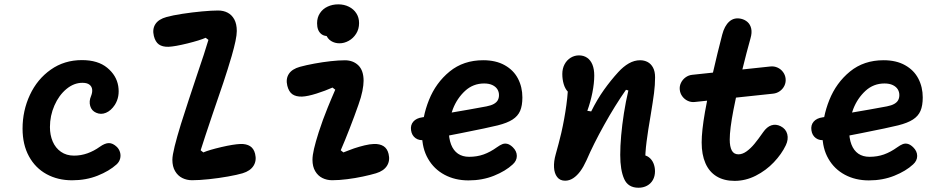

<svg xmlns="http://www.w3.org/2000/svg" viewBox="-20 -826 4380 892"><path d="M84.8 -228.4Q84.8 -312.1 119 -385.2Q153.1 -458.3 215.9 -502.5Q278.7 -546.8 360.6 -546.8Q435 -546.8 478.1 -511.2Q521.2 -475.8 529.3 -426.2Q537.3 -376.6 513.7 -339Q495.8 -311.8 472.2 -302Q448.8 -292.3 426.8 -302.2Q405.4 -311.5 399.1 -333.6Q392.8 -355.8 402.8 -379.2Q409.6 -395.8 408.2 -409.8Q406.9 -423.8 395.8 -432.5Q384.8 -441.3 362.8 -441.3Q323.4 -441.3 288.6 -412.5Q253.8 -383.6 232.9 -336.1Q212 -288.6 212 -235.6Q212 -198.9 224.8 -168.7Q237.7 -138.5 263.1 -120.8Q288.6 -103 323.9 -103Q356.2 -103 386.4 -113.8Q416.6 -124.6 443.7 -144.1Q467.5 -161.1 485.8 -161.2Q504.2 -161.4 523.1 -143.3Q533.5 -132.9 537.7 -118.4Q541.9 -103.8 538 -88.8Q534.2 -73.8 521.6 -62.2Q487.4 -31.3 433.6 -9.9Q379.8 11.6 314.8 11.6Q248.5 11.6 196.4 -16.9Q144.2 -45.4 114.5 -99.8Q84.8 -154.2 84.8 -228.4Z M780.8 -83.7Q780.8 -103.5 791.4 -146.4Q802 -189.2 820.5 -249.3Q837 -302.2 856.5 -361Q875.9 -419.7 895.7 -479.2Q913.6 -531.5 926.7 -571.6Q939.8 -611.8 948.3 -640.7L935.5 -650.5Q908.8 -638.6 850.8 -624.2Q792.7 -609.9 762.9 -608.6Q734.7 -607.9 718.2 -619.5Q701.8 -631.1 694.8 -658.8Q687 -690.8 701.8 -713.8Q716.6 -736.8 753.8 -747Q781.8 -754.8 827.2 -761.8Q872.8 -768.8 918.5 -773Q964.2 -777.2 993.2 -777.2Q1018.2 -777.2 1037.7 -767Q1057.2 -756.8 1068.7 -735.6Q1080.1 -714.3 1080.1 -682Q1080.1 -664.4 1074 -634.9Q1067.8 -605.4 1056.5 -566.2Q1038.5 -504.8 1017.7 -442.4Q996.9 -380.1 967 -293.8Q949.8 -242.2 934.6 -197Q919.3 -151.8 912.2 -127.8L924.6 -117.9Q952.1 -129.6 1008.3 -142.7Q1064.6 -155.8 1097 -157.1Q1124.3 -158 1141.8 -147Q1159.2 -136 1165.2 -111.3Q1172.9 -80 1158 -56Q1143.1 -32 1107 -21Q1082 -13.6 1039.2 -6Q996.4 1.7 950.9 6.5Q905.4 11.3 872.2 11.3Q847.7 11.3 826.9 1Q806.1 -9.4 793.5 -30.9Q780.8 -52.3 780.8 -83.7Z M1431.7 -83.7Q1431.7 -103.8 1438.8 -134.5Q1445.9 -165.2 1460.8 -212.2Q1470 -240.9 1480.5 -269.5Q1490.9 -298.1 1502.6 -326.6Q1511.2 -347.8 1520 -368.6Q1528.9 -389.4 1537.5 -409.3L1524.7 -419.2Q1491.8 -404.4 1450.7 -391.4Q1409.5 -378.3 1382.9 -377.2Q1354.7 -376.6 1338.2 -388.2Q1321.8 -399.8 1314.8 -427.5Q1307 -459.4 1321.8 -482.4Q1336.6 -505.4 1373.8 -515.7Q1402.8 -523.6 1440.8 -530.6Q1478.8 -537.6 1516.6 -541.8Q1554.3 -545.9 1582.4 -545.9Q1620.7 -545.9 1645 -522.2Q1669.2 -498.4 1669.2 -450.7Q1669.2 -431.4 1663.6 -403Q1658 -374.7 1645.3 -339.4Q1636.3 -313.7 1625.8 -285.3Q1615.2 -256.9 1604.3 -228.8Q1581.8 -170.8 1563 -127.8L1575.4 -117.9Q1586.3 -122.3 1598.8 -126.9Q1611.2 -131.5 1624.8 -136.6Q1649.8 -144.9 1673.9 -150.7Q1698.1 -156.5 1717 -157.1Q1744.3 -158 1761.8 -147Q1779.2 -136 1785.2 -111.3Q1792.9 -80 1778 -56Q1763.1 -32 1727 -21Q1700.5 -13.1 1665.4 -5.7Q1630.3 1.8 1592.8 6.5Q1555.3 11.3 1523.1 11.3Q1498.5 11.3 1477.7 1Q1456.9 -9.4 1444.3 -30.9Q1431.7 -52.3 1431.7 -83.7ZM1493.6 -714.8 1526.2 -662.6Q1492 -652.4 1472.5 -668Q1453.1 -683.6 1453.1 -718Q1453.1 -745 1466.5 -765Q1479.8 -785.1 1502.3 -795.4Q1524.8 -805.8 1551.6 -805.8Q1578.9 -805.8 1601 -794.7Q1623.1 -783.7 1635.6 -764Q1648.2 -744.4 1648.2 -718.8Q1648.2 -690.8 1634.5 -669.2Q1620.9 -647.8 1599.9 -636.3Q1578.9 -624.8 1557.4 -624.8Q1535.4 -624.8 1518.3 -635.5Q1501.2 -646.2 1494.1 -666.8Q1486.9 -687.2 1493.6 -714.8Z M1940.9 -200.1Q1940.9 -281.5 1972.9 -361.4Q2004.8 -441.3 2069 -493.8Q2133.2 -546.2 2224.8 -546.2Q2283.9 -546.2 2325 -523Q2366.2 -499.9 2386.5 -460.7Q2406.9 -421.4 2406.9 -373.2Q2406.9 -335.1 2396.4 -310.8Q2385.9 -286.5 2361.2 -270.6Q2336.6 -254.7 2292.6 -243.6Q2249.8 -232.8 2119.6 -207Q1989.3 -181.1 1954.4 -175.8Q1927.9 -171.6 1910.5 -184.2Q1893.2 -196.8 1889.8 -220.2Q1886.1 -244.8 1900.2 -261Q1914.2 -277.1 1941.6 -280.9Q1981.6 -287.2 2005.2 -291Q2028.9 -294.9 2069.4 -301.6Q2126.4 -311.2 2157.7 -316.8Q2189 -322.5 2240.2 -331.8Q2261.7 -336 2274.4 -343.2Q2287.1 -350.4 2292.6 -360.5Q2298.2 -370.5 2298.2 -384.3Q2298.2 -399 2290.8 -411.1Q2283.3 -423.2 2267.8 -430.7Q2252.2 -438.2 2229.2 -438.2Q2178.2 -438.2 2140.9 -404Q2103.7 -369.8 2084.2 -319.9Q2064.7 -270 2064.7 -224.5Q2064.7 -183.2 2075.6 -154.9Q2086.5 -126.6 2107.7 -112Q2128.8 -97.5 2159.6 -97.5Q2195.9 -97.5 2226.8 -108.5Q2257.8 -119.6 2288.6 -141.8Q2303.2 -152.3 2314.3 -156.5Q2325.5 -160.6 2337.3 -157.6Q2349.2 -154.7 2362.5 -141.9Q2381.1 -123.7 2381.1 -101.5Q2381.1 -79.3 2362 -62.1Q2328.8 -31.3 2275 -9.6Q2221.2 12.1 2156.4 12.1Q2094.2 12.1 2045.2 -14.1Q1996.2 -40.3 1968.6 -88.5Q1940.9 -136.6 1940.9 -200.1Z M2861.5 -106.2Q2861.5 -146.9 2865.8 -196.4Q2870.2 -245.8 2878.6 -299.7Q2887 -353.6 2899.3 -405.6L2888.2 -408.9Q2836.4 -334.7 2786.8 -245.5Q2737.1 -156.3 2705.2 -82.3L2704 -79.8Q2690.9 -50.8 2675.9 -30.4Q2660.9 -10 2643.1 1.8Q2625.3 13.5 2605.4 13.5Q2581.4 13.5 2568.4 -3.6Q2555.3 -20.7 2553.9 -48.5Q2552.4 -76.2 2561.7 -109Q2575.9 -158.8 2587.7 -208.5Q2602.5 -273.8 2611.3 -338.2Q2620.2 -402.7 2620.2 -466.2L2648.1 -387.5Q2629.9 -387.5 2617.5 -400.7Q2605.2 -413.9 2598.8 -435.6Q2592.4 -457.3 2592.4 -482.2Q2592.4 -507.5 2602.9 -527.2Q2613.3 -546.8 2631.2 -557.8Q2649 -568.7 2669.8 -568.7Q2691.5 -568.7 2707.5 -557.8Q2723.5 -547 2732.2 -526Q2740.8 -504.9 2740.8 -475Q2740.8 -439.7 2732.2 -395.9Q2723.5 -352.2 2708.6 -311.2L2726.6 -308.3Q2754.3 -364.2 2786 -408.7Q2817.8 -453.2 2852.4 -491Q2875.8 -516.8 2901.4 -531.5Q2927 -546.1 2953.9 -546.1Q2972.9 -546.1 2988.5 -538Q3004.2 -529.8 3013.8 -512.1Q3023.4 -494.3 3023.4 -466.8Q3023.4 -431.8 3018.5 -393.4Q3013.5 -355 3002.7 -289.9Q2990.5 -219.6 2983.9 -168Q2977.2 -116.4 2977.2 -66.2L2961.2 -106.1Q2980.3 -106.1 2994.4 -95.5Q3008.5 -84.9 3015.8 -67.6Q3023 -50.2 3023 -30.5Q3023 -7.4 3013.3 9.9Q3003.6 27.2 2986.1 36.7Q2968.7 46.2 2946.3 46.2Q2897.8 46.2 2879.7 5.2Q2861.5 -35.8 2861.5 -106.2Z M3239.8 -164.1Q3239.8 -217.5 3255.2 -305.8Q3270.6 -394.2 3291.8 -486.8Q3312.9 -579.3 3335.2 -664.8Q3345.8 -705.9 3368.1 -725.8Q3390.4 -745.8 3422.4 -738.9Q3440.4 -734.9 3453.2 -723.4Q3465.9 -711.9 3470.1 -692.8Q3474.2 -673.7 3466.8 -648.3Q3449.5 -586.9 3427.1 -496.1Q3404.7 -405.2 3387.5 -315.4Q3370.2 -225.5 3370.2 -177.7Q3370.2 -145.1 3379.7 -127Q3389.2 -109 3410.6 -109Q3429.2 -109 3448.5 -122.8Q3467.7 -136.7 3485.1 -157.8Q3502.5 -178.9 3523.8 -209.5L3525.2 -211.5Q3542.8 -236.9 3563.8 -243.8Q3584.8 -250.6 3606.8 -239.6Q3631.2 -227.3 3637.5 -202.8Q3643.7 -178.2 3630.7 -151Q3611.2 -110.1 3575 -72Q3538.9 -34 3491.3 -9.8Q3443.7 14.3 3392.8 14.3Q3343.8 14.3 3309.3 -6.6Q3274.9 -27.5 3257.4 -67.6Q3239.8 -107.7 3239.8 -164.1ZM3138.1 -409.1Q3136.3 -425.8 3143.7 -441.1Q3151.1 -456.4 3164.9 -466.5Q3178.7 -476.6 3195.5 -478.4L3559.4 -517.2Q3576.7 -519 3592.2 -512Q3607.7 -505.1 3617.8 -491.4Q3628 -477.7 3629.8 -460.8Q3631.7 -443.6 3624.4 -428.1Q3617.1 -412.7 3603 -402.6Q3589 -392.6 3571.2 -390.8L3207.9 -352.2Q3190.8 -350.3 3175.5 -357.4Q3160.1 -364.5 3150 -378.2Q3139.9 -391.8 3138.1 -409.1Z M3800.9 -200.1Q3800.9 -281.5 3832.9 -361.4Q3864.8 -441.3 3929 -493.8Q3993.2 -546.2 4084.8 -546.2Q4143.9 -546.2 4185 -523Q4226.2 -499.9 4246.5 -460.7Q4266.9 -421.4 4266.9 -373.2Q4266.9 -335.1 4256.4 -310.8Q4245.9 -286.5 4221.2 -270.6Q4196.6 -254.7 4152.6 -243.6Q4109.8 -232.8 3979.6 -207Q3849.3 -181.1 3814.4 -175.8Q3787.9 -171.6 3770.5 -184.2Q3753.2 -196.8 3749.8 -220.2Q3746.1 -244.8 3760.2 -261Q3774.2 -277.1 3801.6 -280.9Q3841.6 -287.2 3865.2 -291Q3888.9 -294.9 3929.4 -301.6Q3986.4 -311.2 4017.7 -316.8Q4049 -322.5 4100.2 -331.8Q4121.7 -336 4134.4 -343.2Q4147.1 -350.4 4152.6 -360.5Q4158.2 -370.5 4158.2 -384.3Q4158.2 -399 4150.8 -411.1Q4143.3 -423.2 4127.8 -430.7Q4112.2 -438.2 4089.2 -438.2Q4038.2 -438.2 4000.9 -404Q3963.7 -369.8 3944.2 -319.9Q3924.7 -270 3924.7 -224.5Q3924.7 -183.2 3935.6 -154.9Q3946.5 -126.6 3967.7 -112Q3988.8 -97.5 4019.6 -97.5Q4055.9 -97.5 4086.8 -108.5Q4117.8 -119.6 4148.6 -141.8Q4163.2 -152.3 4174.3 -156.5Q4185.5 -160.6 4197.3 -157.6Q4209.2 -154.7 4222.5 -141.9Q4241.1 -123.7 4241.1 -101.5Q4241.1 -79.3 4222 -62.1Q4188.8 -31.3 4135 -9.6Q4081.2 12.1 4016.4 12.1Q3954.2 12.1 3905.2 -14.1Q3856.2 -40.3 3828.6 -88.5Q3800.9 -136.6 3800.9 -200.1Z"/></svg>

Font: Monaspace Radon Var
Style: Regular
Weight: 400
Designer: Riley Cran and the Lettermatic Team
Version: Version 1.000 (Monaspace Radon Var)